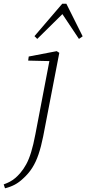

<svg xmlns="http://www.w3.org/2000/svg" viewBox="-96 -765 466 1036"><path d="M-69 251 -76 230Q-57 223 -42 215Q-27 207 -13.5 195.5Q0 184 13 169Q31 148 45.5 121.5Q60 95 72 56Q84 17 95 -41L174 -454L186 -435L56 -438L59 -460L210 -489L224 -480L137 -29Q126 26 112 67.5Q98 109 78 140.5Q58 172 29 198Q7 219 -16.5 231.5Q-40 244 -69 251ZM330 -555 230 -705H257L105 -555L90 -570L240 -745H262L350 -569Z"/></svg>

Font: Source Serif 4 18pt Light
Style: Italic
Weight: 300
Italic angle: -12°
Designer: Frank Grießhammer
Foundry: Adobe Systems Incorporated
Version: Version 4.004;hotconv 1.0.116;makeotfexe 2.5.65601